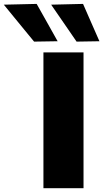

<svg xmlns="http://www.w3.org/2000/svg" viewBox="-166 -988 542 1008"><path d="M62 0Q62 -56.5 62 -109.8Q62 -163 62 -230.5V-474Q62 -544.5 62 -599.8Q62 -655 62 -713H272.5Q272.5 -655 272.5 -599.8Q272.5 -544.5 272.5 -474V-230.5Q272.5 -163 272.5 -109.8Q272.5 -56.5 272.5 0ZM13 -769.5Q-12.5 -800.5 -38.8 -832.5Q-65 -864.5 -91.8 -897.2Q-118.5 -930 -146 -963.5L26.5 -967.5Q54.5 -918 81.8 -869.2Q109 -820.5 136.5 -771.5ZM236 -769.5Q215 -800.5 192.8 -832.5Q170.5 -864.5 148.2 -897.2Q126 -930 102.5 -963.5L270 -967.5Q291.5 -918 312.8 -869.8Q334 -821.5 356 -771.5Z"/></svg>

Font: Commissioner Thin ExtraBold
Style: Regular
Weight: 800
Version: Version 1.000